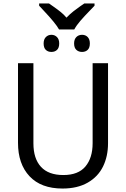

<svg xmlns="http://www.w3.org/2000/svg" viewBox="-20 -1079 729 1109"><path d="M604 -252Q604 -176 575 -117Q546 -58 486.5 -24Q427 10 341 10Q217 10 150.5 -61Q84 -132 84 -254V-714H173V-251Q173 -163 216.5 -115.5Q260 -68 346 -68Q432 -68 473.5 -117.5Q515 -167 515 -252V-714H604ZM233 -1017Q222 -1028 206 -1046V-1059H263Q270 -1054 291.5 -1039Q313 -1024 331.5 -1009Q350 -994 364 -977Q384 -998 404.5 -1014Q425 -1030 443 -1042.5Q461 -1055 467 -1059H526V-1046L503 -1022Q467 -985 444.5 -959Q422 -933 409 -909H321Q301 -945 233 -1017ZM232 -828Q232 -852 245 -865Q258 -878 277 -878Q296 -878 309 -865Q322 -852 322 -828Q322 -803 309.5 -791Q297 -779 277 -779Q257 -779 244.5 -791Q232 -803 232 -828ZM408 -828Q408 -852 421 -865Q434 -878 454 -878Q474 -878 486.5 -865Q499 -852 499 -828Q499 -803 486.5 -791Q474 -779 454 -779Q434 -779 421 -791Q408 -803 408 -828Z"/></svg>

Font: Noto Sans Display
Style: Regular
Weight: 400
Designer: Monotype Design team
Foundry: Monotype Imaging Inc.
Version: Version 1.000